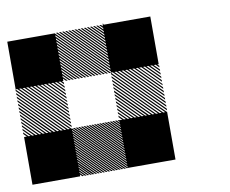

<svg xmlns="http://www.w3.org/2000/svg" viewBox="-63 -582 792 661"><g transform="rotate(-10 333.0 -252.0)"><path d="M334.2 -160 326.7 -167.5H332.5L334.2 -165.8ZM334.2 -150.8 317.5 -167.5H323.3L334.2 -156.7ZM334.2 -141.7 308.3 -167.5H314.2L334.2 -147.5ZM334.2 -132.5 299.2 -167.5H305L334.2 -138.3ZM334.2 -123.3 290 -167.5H295.8L334.2 -129.2ZM334.2 -114.2 280.8 -167.5H286.7L334.2 -120ZM334.2 -105 271.7 -167.5H277.5L334.2 -110.8ZM334.2 -95.8 262.5 -167.5H268.3L334.2 -101.7ZM334.2 -86.7 253.3 -167.5H259.2L334.2 -92.5ZM334.2 -77.5 244.2 -167.5H250L334.2 -83.3ZM334.2 -68.3 235 -167.5H240.8L334.2 -74.2ZM334.2 -59.2 225.8 -167.5H231.7L334.2 -65ZM334.2 -50 216.7 -167.5H222.5L334.2 -55.8ZM334.2 -40.8 207.5 -167.5H213.3L334.2 -46.7ZM334.2 -31.7 198.3 -167.5H204.2L334.2 -37.5ZM334.2 -22.5 189.2 -167.5H195L334.2 -28.3ZM334.2 -13.3 180 -167.5H185.8L334.2 -19.2ZM334.2 -4.2 170.8 -167.5H176.7L334.2 -10ZM330 0.8 165.8 -163.3 167.5 -167.5 334.2 -0.8ZM320.8 0.8 165.8 -154.2V-160L326.7 0.8ZM311.7 0.8 165.8 -145V-150.8L317.5 0.8ZM302.5 0.8 165.8 -135.8V-141.7L308.3 0.8ZM293.3 0.8 165.8 -126.7V-132.5L299.2 0.8ZM284.2 0.8 165.8 -117.5V-123.3L290 0.8ZM275 0.8 165.8 -108.3V-114.2L280.8 0.8ZM265.8 0.8 165.8 -99.2V-105L271.7 0.8ZM256.7 0.8 165.8 -90V-95.8L262.5 0.8ZM247.5 0.8 165.8 -80.8V-86.7L253.3 0.8ZM238.3 0.8 165.8 -71.7V-77.5L244.2 0.8ZM229.2 0.8 165.8 -62.5V-68.3L235 0.8ZM220 0.8 165.8 -53.3V-59.2L225.8 0.8ZM210 0.8 165.8 -43.3V-50L216.7 0.8ZM201.7 0.8 165.8 -35V-40.8L207.5 0.8ZM192.5 0.8 165.8 -25.8V-31.7L198.3 0.8ZM183.3 0.8 165.8 -16.7V-22.5L189.2 0.8ZM174.2 0.8 165.8 -7.5V-13.3L180 0.8ZM500.8 -321.7 488.3 -334.2H494.2L500.8 -327.5ZM500.8 -309.2 475.8 -334.2H481.7L500.8 -315ZM500.8 -296.7 463.3 -334.2H469.2L500.8 -302.5ZM500.8 -284.2 450.8 -334.2H456.7L500.8 -290ZM500.8 -271.7 438.3 -334.2H444.2L500.8 -277.5ZM500.8 -259.2 425.8 -334.2H430.8L500.8 -264.2ZM500.8 -246.7 413.3 -334.2H419.2L500.8 -252.5ZM500.8 -234.2 400.8 -334.2H406.7L500.8 -240ZM500.8 -221.7 388.3 -334.2H394.2L500.8 -227.5ZM500.8 -209.2 375.8 -334.2H381.7L500.8 -215ZM500.8 -196.7 363.3 -334.2H369.2L500.8 -202.5ZM500.8 -184.2 350.8 -334.2H356.7L500.8 -190ZM500.8 -171.7 338.3 -334.2H344.2L500.8 -177.5ZM494.2 -165.8 332.5 -327.5V-333.3L500 -165.8ZM481.7 -165.8 332.5 -315V-320.8L487.5 -165.8ZM469.2 -165.8 332.5 -302.5V-308.3L475 -165.8ZM456.7 -165.8 332.5 -290V-295.8L462.5 -165.8ZM444.2 -165.8 332.5 -277.5V-283.3L450 -165.8ZM430.8 -165.8 332.5 -264.2V-270.8L437.5 -165.8ZM419.2 -165.8 332.5 -252.5V-258.3L425 -165.8ZM406.7 -165.8 332.5 -240V-245.8L412.5 -165.8ZM394.2 -165.8 332.5 -227.5V-233.3L400 -165.8ZM381.7 -165.8 332.5 -215V-220.8L387.5 -165.8ZM369.2 -165.8 332.5 -202.5V-208.3L375 -165.8ZM356.7 -165.8 332.5 -190V-195.8L362.5 -165.8ZM344.2 -165.8 332.5 -177.5V-183.3L350 -165.8ZM167.5 -321.7 155 -334.2H160.8L167.5 -327.5ZM167.5 -309.2 142.5 -334.2H148.3L167.5 -315ZM167.5 -296.7 130 -334.2H135.8L167.5 -302.5ZM167.5 -284.2 117.5 -334.2H123.3L167.5 -290ZM167.5 -271.7 105 -334.2H110.8L167.5 -277.5ZM167.5 -259.2 92.5 -334.2H97.5L167.5 -264.2ZM167.5 -246.7 80 -334.2H85.8L167.5 -252.5ZM167.5 -234.2 67.5 -334.2H73.3L167.5 -240ZM167.5 -221.7 55 -334.2H60.8L167.5 -227.5ZM167.5 -209.2 42.5 -334.2H48.3L167.5 -215ZM167.5 -196.7 30 -334.2H35.8L167.5 -202.5ZM167.5 -184.2 17.5 -334.2H23.3L167.5 -190ZM167.5 -171.7 5 -334.2H10.8L167.5 -177.5ZM160.8 -165.8 -0.8 -327.5V-333.3L166.7 -165.8ZM148.3 -165.8 -0.8 -315V-320.8L154.2 -165.8ZM135.8 -165.8 -0.8 -302.5V-308.3L141.7 -165.8ZM123.3 -165.8 -0.8 -290V-295.8L129.2 -165.8ZM110.8 -165.8 -0.8 -277.5V-283.3L116.7 -165.8ZM97.5 -165.8 -0.8 -264.2V-270.8L104.2 -165.8ZM85.8 -165.8 -0.8 -252.5V-258.3L91.7 -165.8ZM73.3 -165.8 -0.8 -240V-245.8L79.2 -165.8ZM60.8 -165.8 -0.8 -227.5V-233.3L66.7 -165.8ZM48.3 -165.8 -0.8 -215V-220.8L54.2 -165.8ZM35.8 -165.8 -0.8 -202.5V-208.3L41.7 -165.8ZM23.3 -165.8 -0.8 -190V-195.8L29.2 -165.8ZM10.8 -165.8 -0.8 -177.5V-183.3L16.7 -165.8ZM334.2 -499.2 332.5 -500.8H334.2ZM334.2 -488.3 321.7 -500.8H327.5L334.2 -494.2ZM334.2 -477.5 310.8 -500.8H316.7L334.2 -483.3ZM334.2 -466.7 300 -500.8H305.8L334.2 -472.5ZM334.2 -455.8 289.2 -500.8H295L334.2 -461.7ZM334.2 -445 278.3 -500.8H284.2L334.2 -450.8ZM334.2 -434.2 267.5 -500.8H273.3L334.2 -440ZM334.2 -423.3 256.7 -500.8H262.5L334.2 -429.2ZM334.2 -412.5 245.8 -500.8H251.7L334.2 -418.3ZM334.2 -401.7 235 -500.8H240.8L334.2 -407.5ZM334.2 -390.8 224.2 -500.8H230L334.2 -396.7ZM334.2 -380 213.3 -500.8H219.2L334.2 -385.8ZM334.2 -369.2 202.5 -500.8H208.3L334.2 -375ZM334.2 -358.3 191.7 -500.8H197.5L334.2 -364.2ZM334.2 -347.5 180.8 -500.8H186.7L334.2 -353.3ZM334.2 -336.7 170 -500.8H175.8L334.2 -342.5ZM327.5 -332.5 165.8 -494.2V-500L333.3 -332.5ZM316.7 -332.5 165.8 -483.3V-489.2L322.5 -332.5ZM305.8 -332.5 165.8 -472.5V-478.3L311.7 -332.5ZM295 -332.5 165.8 -461.7V-467.5L300.8 -332.5ZM284.2 -332.5 165.8 -450.8V-456.7L290 -332.5ZM273.3 -332.5 165.8 -440V-445.8L279.2 -332.5ZM262.5 -332.5 165.8 -429.2V-435L268.3 -332.5ZM251.7 -332.5 165.8 -418.3V-424.2L257.5 -332.5ZM240.8 -332.5 165.8 -407.5V-413.3L246.7 -332.5ZM230 -332.5 165.8 -396.7V-402.5L235.8 -332.5ZM219.2 -332.5 165.8 -385.8V-391.7L225 -332.5ZM208.3 -332.5 165.8 -375V-380.8L214.2 -332.5ZM197.5 -332.5 165.8 -364.2V-370L203.3 -332.5ZM186.7 -332.5 165.8 -353.3V-359.2L192.5 -332.5ZM175.8 -332.5 165.8 -342.5V-348.3L181.7 -332.5ZM334.2 -500.8H338.3L334.2 -505ZM333.3 -166.7H500V0H333.3ZM0 -166.7H166.7V0H0ZM333.3 -500H500V-333.3H333.3ZM0 -500H166.7V-333.3H0Z"/></g></svg>

Font: 0xA000-Pixelated
Style: Pixelated
Weight: 400
Version: Version 0.1